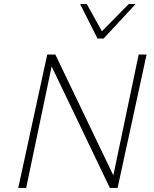

<svg xmlns="http://www.w3.org/2000/svg" viewBox="-20 -927 760 947"><path d="M70 0 213 -658H247L109 0ZM542 0H522L221 -628L228 -658H253L550 -39ZM703 -658 560 0H526L664 -658ZM461 -737 472 -762 615 -907H649L491 -737ZM461 -737 375 -907H408L488 -763L491 -737Z"/></svg>

Font: Ysabeau Office ExtraLight
Style: Italic
Weight: 250
Italic angle: -12°
Designer: Christian Thalmann (Catharsis Fonts)
Version: Version 2.001;gftools[0.9.30]; featfreeze: tnum,lnum,ss02